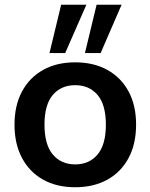

<svg xmlns="http://www.w3.org/2000/svg" viewBox="-20 -777 632 807"><path d="M296 10Q218 10 161 -22Q104 -54 72.5 -113Q41 -172 41 -253Q41 -334 72.5 -392.5Q104 -451 161 -483Q218 -515 296 -515Q374 -515 431.5 -483Q489 -451 520.5 -392.5Q552 -334 552 -253Q552 -172 520.5 -113Q489 -54 431.5 -22Q374 10 296 10ZM296 -86Q355 -86 390 -127.5Q425 -169 425 -253Q425 -337 390 -378Q355 -419 296 -419Q237 -419 202 -378Q167 -337 167 -253Q167 -169 202 -127.5Q237 -86 296 -86ZM337 -554 386 -757H491L403 -554ZM188 -554 237 -757H343L254 -554Z"/></svg>

Font: Mulish ExtraLight
Style: Bold
Weight: 700
Version: Version 3.603